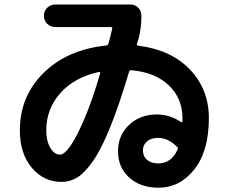

<svg xmlns="http://www.w3.org/2000/svg" viewBox="-20 -790 1040 873"><path d="M429.7 -462.9Q318.4 -438.5 254.4 -366.7Q190.4 -294.9 190.4 -197.3Q190.4 -148.4 209 -117.7Q227.5 -86.9 252.9 -86.9Q271.5 -86.9 298.8 -124.5Q326.2 -162.1 363.3 -248.5Q400.4 -335 435.5 -457Q436.5 -460 434.6 -461.9Q432.6 -463.9 429.7 -462.9ZM787.1 -109.4Q791 -118.2 785.2 -122.1Q744.1 -163.1 700.2 -163.1Q668 -163.1 648.9 -147.5Q629.9 -131.8 629.9 -107.4Q629.9 -79.1 648.9 -63Q668 -46.9 700.2 -46.9Q759.8 -47.9 787.1 -109.4ZM259.8 37.1Q178.7 37.1 124.5 -27.3Q70.3 -91.8 70.3 -197.3Q70.3 -351.6 177.7 -458Q285.2 -564.5 462.9 -583Q471.7 -585 473.6 -592.8Q474.6 -597.7 481 -622.1Q487.3 -646.5 490.2 -659.2Q492.2 -667 483.4 -667H232.4Q210 -667 194.8 -681.6Q179.7 -696.3 179.7 -718.3Q179.7 -740.2 194.8 -754.9Q210 -769.5 232.4 -769.5H572.3Q594.7 -769.5 608.9 -754.9Q623 -740.2 623 -717.8Q623 -664.1 610.4 -616.2Q609.4 -611.3 606.4 -602.1Q603.5 -592.8 602.5 -589.8Q600.6 -584 610.4 -582Q757.8 -563.5 843.8 -473.6Q929.7 -383.8 929.7 -252.9Q929.7 -103.5 863.8 -20Q797.9 63.5 700.2 63.5Q619.1 63.5 567.9 17.6Q516.6 -28.3 516.6 -102.5Q516.6 -174.8 566.9 -222.2Q617.2 -269.5 693.4 -269.5Q752 -269.5 802.7 -235.4Q804.7 -233.4 807.1 -234.9Q809.6 -236.3 809.6 -239.3V-252.9Q809.6 -342.8 747.6 -401.9Q685.5 -460.9 578.1 -470.7Q568.4 -470.7 567.4 -464.8Q521.5 -311.5 481 -211.4Q440.4 -111.3 402.8 -57.6Q365.2 -3.9 332 16.6Q298.8 37.1 259.8 37.1Z"/></svg>

Font: Rounded Mgen+ 1m bold
Style: Bold
Weight: 700
Designer: [Source Han Sans]
Ryoko NISHIZUKA  (kana & ideographs); Paul D. Hunt (Latin, Greek & Cyrillic); Wenlong ZHANG  (bopomofo
Version: Version 1.059.20150602